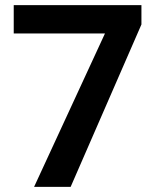

<svg xmlns="http://www.w3.org/2000/svg" viewBox="-20 -731 640 751"><path d="M533.2 -635.3 256.3 0H113.3L390.6 -600.1H33.7V-710.9H533.2Z"/></svg>

Font: Roboto Mono
Style: Bold
Weight: 700
Designer: Google
Version: Version 2.000985; 2015; ttfautohint (v1.3)